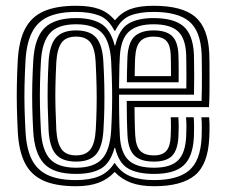

<svg xmlns="http://www.w3.org/2000/svg" viewBox="-20 -629 771 658"><path d="M240.8 9.2Q170.8 9.2 128.1 -10.4Q85.5 -30 65 -71.1Q44.5 -112.2 41 -176.5Q38.8 -220.2 37.9 -259.9Q37 -299.5 37.8 -339.5Q38.5 -379.5 41 -424.2Q45 -490.8 66.6 -531.5Q88.2 -572.2 131.1 -590.8Q174 -609.2 240.8 -609.2Q289 -609.2 319.8 -598Q350.5 -586.8 372.8 -560.5H374.8Q396.5 -586.5 427.1 -597.9Q457.8 -609.2 506.2 -609.2Q604.5 -609.2 648.9 -571.4Q693.2 -533.5 697.2 -446.2Q697.8 -439 697.9 -417.4Q698 -395.8 698.1 -367.5Q698.2 -339.2 697.9 -311Q697.5 -282.8 696.2 -261.8H441Q441.2 -239.8 441.5 -222.9Q441.8 -206 442.2 -192.2Q442.8 -178.5 443.5 -164.8Q445.5 -128.2 460.4 -112.4Q475.2 -96.5 508 -96.5Q536.5 -96.5 550 -111.8Q563.5 -127 565 -162Q565.8 -177.2 565.9 -193.4Q566 -209.5 565 -227.2H591.2Q592.5 -210.2 592.4 -193.5Q592.2 -176.8 591.5 -161.2Q589.2 -115.2 569.9 -95.2Q550.5 -75.2 508 -75.2Q461.8 -75.2 440.8 -95.8Q419.8 -116.2 417 -163.2Q415.5 -190.5 415 -219.2Q414.5 -248 414.2 -283.2H670.8Q671.5 -302.5 671.8 -327.5Q672 -352.5 671.9 -376.9Q671.8 -401.2 671.5 -419.9Q671.2 -438.5 671 -445.2Q667.2 -523.5 628 -555.9Q588.8 -588.2 506.2 -588.2Q458.8 -588.2 426.6 -575.8Q394.5 -563.2 375 -523.8H372Q352 -563.5 319.8 -575.9Q287.5 -588.2 240.8 -588.2Q182 -588.2 145 -571.4Q108 -554.5 89.5 -517.9Q71 -481.2 67.5 -422.8Q64.8 -373.8 64 -334Q63.2 -294.2 64.2 -257.1Q65.2 -220 67.5 -177.8Q70.5 -120 88.5 -83.2Q106.5 -46.5 143.6 -29.1Q180.8 -11.8 240.8 -11.8Q287.5 -11.8 319.6 -25Q351.8 -38.2 371.8 -70H373.8Q393.8 -38.2 426.6 -25Q459.5 -11.8 508 -11.8Q589 -11.8 628 -44.8Q667 -77.8 671 -158Q671.5 -171.2 671.6 -191.8Q671.8 -212.2 670.2 -227.2H696.8Q697.8 -218 698 -205Q698.2 -192 698 -179.1Q697.8 -166.2 697.2 -156.8Q693 -65.2 647.6 -28Q602.2 9.2 508 9.2Q461.8 9.2 429.5 -2.6Q397.2 -14.5 374 -38.8H372Q349.8 -14.8 318 -2.8Q286.2 9.2 240.8 9.2ZM240.8 -33Q163.5 -33 130.8 -68.4Q98 -103.8 93.8 -180.2Q91.5 -223.5 90.6 -262Q89.8 -300.5 90.6 -339.2Q91.5 -378 94 -421Q98.5 -499.5 132.8 -533.2Q167 -567 240.8 -567Q295.2 -567 327.1 -547.2Q359 -527.5 373 -473.2H375Q387.8 -528 419.5 -547.5Q451.2 -567 506.2 -567Q576 -567 608.6 -539Q641.2 -511 644.5 -444.2Q644.8 -437.8 645.1 -415.2Q645.5 -392.8 645.5 -362.9Q645.5 -333 644.8 -304.5H388Q388 -279 388.2 -253Q388.5 -227 389.1 -203.6Q389.8 -180.2 390.8 -162.2Q394 -104.5 421.2 -79.4Q448.5 -54.2 508 -54.2Q564 -54.2 589.6 -78.9Q615.2 -103.5 618 -160.5Q618.8 -175.5 618.9 -193.1Q619 -210.8 617.5 -227.2H643.8Q645 -213 645.1 -194.1Q645.2 -175.2 644.5 -159.2Q641.2 -91.8 609.5 -62.4Q577.8 -33 508 -33Q451.5 -33 419.4 -51.4Q387.2 -69.8 374.5 -122.2H372.5Q358.2 -70.5 326.9 -51.8Q295.5 -33 240.8 -33ZM240.8 -54.2Q301.5 -54.2 329.2 -83.9Q357 -113.5 361 -182.5Q363 -219.8 363.9 -256.6Q364.8 -293.5 364 -333.1Q363.2 -372.8 361 -418.8Q357.2 -487 329.4 -516.4Q301.5 -545.8 240.8 -545.8Q177.8 -545.8 150.9 -515.1Q124 -484.5 120.2 -418.5Q118 -380.2 117.1 -342.8Q116.2 -305.2 117 -265.6Q117.8 -226 120.2 -181.2Q124 -113.8 151.5 -84Q179 -54.2 240.8 -54.2ZM240.8 -75.2Q193.5 -75.2 171.6 -100.1Q149.8 -125 146.5 -182Q144.5 -224.5 143.6 -262.6Q142.8 -300.8 143.5 -338.6Q144.2 -376.5 146.5 -417.8Q150 -475.8 172.1 -500.2Q194.2 -524.8 240.8 -524.8Q287.8 -524.8 309.5 -500Q331.2 -475.2 334.2 -418Q336.8 -373.5 337.5 -334.9Q338.2 -296.2 337.6 -259.4Q337 -222.5 334.5 -183Q331.2 -125.8 309.6 -100.5Q288 -75.2 240.8 -75.2ZM240.8 -96.5Q274.2 -96.5 289.9 -117.1Q305.5 -137.8 308.2 -184.5Q310.2 -220.5 311 -255.9Q311.8 -291.2 311 -330.4Q310.2 -369.5 307.8 -416.8Q305.5 -462.5 290.1 -483Q274.8 -503.5 240.8 -503.5Q205.5 -503.5 190.6 -482.1Q175.8 -460.8 173 -416.5Q170.8 -373.2 170 -336.5Q169.2 -299.8 170.1 -263.1Q171 -226.5 173 -183.5Q175.8 -138.5 191 -117.5Q206.2 -96.5 240.8 -96.5ZM388 -325.8H618.5Q619 -349 618.9 -373.9Q618.8 -398.8 618.5 -418Q618.2 -437.2 618 -443Q615.5 -499 589.1 -522.4Q562.8 -545.8 506.2 -545.8Q449.8 -545.8 422 -520.8Q394.2 -495.8 390.8 -436.8Q389.8 -422.2 389.2 -402.1Q388.8 -382 388.5 -361.6Q388.2 -341.2 388 -325.8ZM414.8 -347Q414.8 -358.2 415.1 -376Q415.5 -393.8 416 -410.4Q416.5 -427 416.8 -434.8Q420 -486.2 442.5 -505.5Q465 -524.8 506.2 -524.8Q549.2 -524.8 569.4 -505.8Q589.5 -486.8 591.5 -442Q591.8 -435.8 592 -421.1Q592.2 -406.5 592.4 -387.1Q592.5 -367.8 592.2 -347ZM441.5 -368.2H566Q566 -383.2 565.9 -397.6Q565.8 -412 565.6 -423.5Q565.5 -435 565 -441.5Q563.8 -473.8 550.4 -488.6Q537 -503.5 506.2 -503.5Q475.5 -503.5 460.5 -487.2Q445.5 -471 443.2 -432.2Q442.8 -425.5 442.5 -415.2Q442.2 -405 442 -392.9Q441.8 -380.8 441.5 -368.2Z"/></svg>

Font: Big Shoulders Inline Text Thin ExtraBold
Style: Regular
Weight: 800
Version: Version 2.002